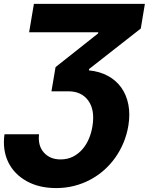

<svg xmlns="http://www.w3.org/2000/svg" viewBox="-28 -747 762 983"><path d="M-5 -59.7H171.9Q165.1 -1.8 196.4 33.7Q227.6 69.2 282.3 69.2Q318.2 69.2 346.2 54.7Q374.3 40.1 394.7 16.3Q415.1 -7.5 427.7 -38Q440.3 -68.5 445.3 -100.9Q458.8 -183.9 424 -231.9Q389.2 -279.5 322.4 -279.5H235.4L256.4 -403.4L474.4 -576L475.1 -581.7H121.1L145.6 -727.3H713.8L692.8 -600.9L428.3 -393.8L427.2 -386.7Q482.2 -381.4 524.3 -358.5Q566.4 -335.6 592.9 -298.7Q619.3 -261.7 629.1 -212.2Q638.8 -162.6 629.3 -104Q621.8 -58.6 604.6 -17Q587.4 24.5 562.1 60Q536.9 95.5 504.3 124.3Q471.6 153.1 433.1 173.5Q394.5 193.9 350.9 204.9Q307.2 215.9 259.9 215.9Q171.9 215.9 108.3 180.4Q76.3 162.6 52.6 138Q28.8 113.3 14 82.7Q-0.7 52.2 -5.7 16.3Q-10.7 -19.5 -5 -59.7Z"/></svg>

Font: Inter P Extra Bold
Style: Italic
Weight: 800
Italic angle: 9.39999°
Designer: Rasmus Andersson
Foundry: rsms
Version: Version 3.018;git-588b23468